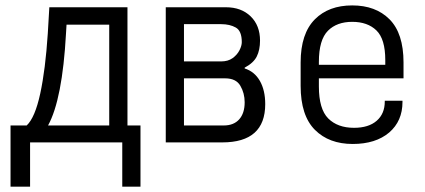

<svg xmlns="http://www.w3.org/2000/svg" viewBox="-20 -534 1592 720"><path d="M19.5 166V-63.5H80.1Q111.3 -92.8 130.9 -183.1Q150.4 -273.4 159.2 -408.2L165 -506.8H458V-63.5H506.8V166H438.5V0H92.8V166ZM227.5 -408.2Q213.9 -161.1 160.2 -63.5H389.6V-441.4H229.5Z M601.6 0V-506.8H827.1Q884.8 -506.8 919.9 -472.7Q955.1 -438.5 955.1 -381.8Q955.1 -346.7 942.9 -322.3Q930.7 -297.9 897.5 -280.3V-277.3Q934.6 -265.6 954.6 -230.5Q974.6 -195.3 974.6 -143.6Q974.6 0 813.5 0ZM669.9 -63.5H819.3Q856.4 -63.5 877 -86.4Q897.5 -109.4 897.5 -150.4Q897.5 -184.6 881.3 -212.4Q865.2 -240.2 824.2 -240.2H669.9ZM669.9 -303.7H809.6Q835 -303.7 852.1 -315.9Q869.1 -328.1 877.9 -345.2Q886.7 -362.3 886.7 -376Q886.7 -418 864.3 -430.7Q841.8 -443.4 809.6 -443.4H669.9Z M1175.8 -240.2V-210Q1175.8 -125 1210.9 -89.8Q1246.1 -54.7 1307.6 -54.7Q1362.3 -54.7 1392.6 -81.1Q1422.9 -107.4 1422.9 -153.3V-156.2H1489.3V-151.4Q1489.3 -80.1 1439.5 -37.1Q1388.7 5.9 1302.7 5.9Q1213.9 5.9 1161.1 -46.9Q1107.4 -100.6 1107.4 -211.9V-299.8Q1107.4 -408.2 1161.1 -461.9Q1212.9 -513.7 1300.8 -513.7Q1388.7 -513.7 1440.4 -461.9Q1493.2 -409.2 1493.2 -299.8V-240.2ZM1210 -418.9Q1175.8 -384.8 1175.8 -301.8V-291H1424.8V-308.6Q1424.8 -387.7 1391.6 -419.9Q1358.4 -452.1 1300.8 -452.1Q1243.2 -452.1 1210 -418.9Z"/></svg>

Font: DINish
Style: Regular
Weight: 400
Designer: Bert Driehuis
Foundry: Playbeing
Version: Version 3.008; git-95204e4c-release